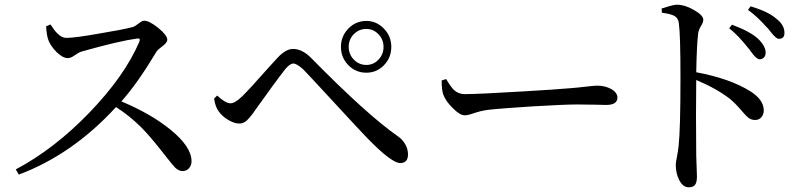

<svg xmlns="http://www.w3.org/2000/svg" viewBox="-20 -767 3390 816"><path d="M60 -25 47 -47Q211 -134 360 -288.5Q509 -443 572 -589Q579 -607 561 -603Q487 -593 327 -548Q314 -544 297.5 -532Q281 -520 268 -520Q247 -520 220 -546Q197 -570 187 -593Q178 -615 176 -655L194 -663Q195 -661 199 -657Q215 -632 226 -623Q243 -606 262 -606Q299 -606 405 -625Q497 -640 544 -652Q554 -655 569 -667Q584 -679 592 -679Q615 -679 653 -648Q691 -617 691 -598Q691 -585 667 -568Q651 -556 646 -549Q566 -415 496 -336Q620 -284 702 -218Q794 -144 794 -82Q794 -65 784 -53Q774 -40 756 -40Q740 -40 725 -54Q715 -64 690 -96Q676 -114 667 -125Q616 -190 581 -225Q531 -275 473 -312Q289 -111 60 -25Z M1681 -74Q1644 -74 1541 -180Q1509 -213 1391 -341Q1298 -442 1269 -472Q1241 -497 1227 -497Q1213 -497 1193 -474Q1150 -419 1061 -294Q1059 -291 1055 -285Q1037 -262 1028 -254Q1014 -242 997 -242Q976 -242 950.5 -257Q925 -272 910 -293Q895 -312 890 -348L903 -361Q938 -328 960 -328Q978 -328 1007 -355.5Q1036 -383 1119 -477Q1151 -512 1160 -522Q1195 -559 1225 -559Q1265 -559 1303 -520Q1540 -279 1672 -187Q1691 -174 1702.5 -153.5Q1714 -133 1714 -111Q1714 -74 1681 -74ZM1537 -458Q1492 -458 1460.5 -490Q1429 -522 1429 -568Q1429 -613 1460.5 -645.5Q1492 -678 1537 -678Q1580 -678 1611.5 -645.5Q1643 -613 1643 -568Q1643 -522 1612 -490Q1581 -458 1537 -458ZM1537 -491Q1567 -491 1588.5 -513.5Q1610 -536 1610 -567.5Q1610 -599 1588.5 -621.5Q1567 -644 1537 -644Q1506 -644 1484 -622Q1462 -600 1462 -568Q1462 -536 1484 -513.5Q1506 -491 1537 -491Z M1955 -277Q1934 -277 1904 -308Q1875 -336 1864 -365Q1857 -385 1857 -425L1876 -431Q1877 -430 1878 -428Q1897 -396 1909 -385Q1928 -367 1955 -367Q2012 -367 2194 -378Q2348 -387 2402 -392Q2431 -394 2472 -399Q2506 -403 2518 -403Q2551 -403 2577 -389Q2604 -374 2604 -352Q2604 -321 2556 -321Q2542 -321 2512 -322Q2465 -323 2431 -323Q2382 -323 2245 -315Q2103 -306 2053 -300Q2023 -296 1991 -285Q1969 -277 1955 -277Z M2907 29Q2882 29 2866 -3Q2852 -31 2852 -67Q2852 -78 2857 -100Q2862 -127 2864 -146Q2872 -218 2872 -435Q2872 -622 2865 -669Q2863 -690 2845 -700Q2830 -708 2793 -713L2792 -731Q2796 -732 2803 -734Q2841 -747 2858 -747Q2890 -747 2929.5 -724.5Q2969 -702 2969 -683Q2969 -672 2960 -658Q2949 -640 2947 -624Q2941 -571 2939 -460Q3083 -433 3169 -379Q3226 -343 3226 -298Q3226 -281 3216 -269Q3206 -257 3189 -257Q3173 -257 3160 -267Q3152 -273 3134 -294Q3106 -327 3082 -347Q3025 -391 2939 -427Q2937 -287 2939 -106Q2940 -82 2941 -47Q2942 -24 2942 -17Q2942 8 2934 18.5Q2926 29 2907 29ZM3208 -515Q3195 -515 3172 -547Q3167 -554 3164 -558Q3162 -560 3158 -565Q3117 -617 3079 -647L3091 -662Q3167 -634 3202 -602Q3234 -571 3234 -543Q3234 -530 3226.5 -522.5Q3219 -515 3208 -515ZM3290 -602Q3278 -602 3255 -632Q3248 -641 3244 -646Q3241 -649 3236 -654Q3198 -697 3159 -725L3170 -740Q3245 -718 3280 -687Q3314 -661 3314 -627Q3314 -602 3290 -602Z"/></svg>

Font: GenRyuMin TW M
Style: Regular
Weight: 500
Version: Version 1.501;PS 1;hotconv 16.6.51;makeotf.lib2.5.65220